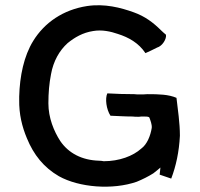

<svg xmlns="http://www.w3.org/2000/svg" viewBox="-20 -720 762 730"><path d="M53 -341C52 -286 64 -238 82 -195C108 -131 147 -83 204 -50C281 -7 408 3 500 -29C522 -38 544 -49 563 -61C573 -68 581 -76 590 -83L587 -56L631 -41C649 -88 661 -143 664 -204C664 -253 656 -304 651 -348C621 -361 584 -362 541 -362C530 -361 520 -361 512 -361C505 -361 497 -361 490 -362C456 -362 422 -363 388 -365C379 -345 384 -305 400 -280C428 -279 455 -277 484 -277C491 -276 498 -276 506 -276C508 -276 512 -276 517 -277H528C536 -277 545 -277 548 -273C552 -262 558 -247 557 -234C552 -203 539 -171 517 -155C486 -127 434 -107 374 -107C369 -108 364 -109 356 -109C292 -111 241 -137 209 -184C185 -221 164 -272 164 -327C164 -367 167 -402 174 -438C183 -488 206 -528 237 -556C264 -578 295 -596 334 -602C368 -608 402 -600 428 -591C469 -578 507 -557 533 -518C547 -524 561 -531 577 -539C598 -545 614 -573 611 -588C604 -594 598 -599 592 -605C563 -634 531 -658 489 -673C439 -691 378 -707 311 -697C220 -683 149 -634 106 -564C71 -507 55 -431 53 -353Z"/></svg>

Font: Hussar Pisanka
Style: Regular
Weight: 400
Designer: Robert Jablonski
Foundry: Cannot Into Space Fonts
Version: Version 1.070